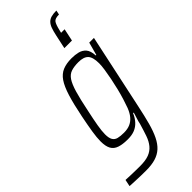

<svg xmlns="http://www.w3.org/2000/svg" viewBox="-342 -799 1037 1037"><g transform="rotate(-45 176.0 -281.0)"><path d="M83 196Q64 196 43 195.5Q22 195 1 194Q-20 193 -40 192L-32 153Q-16 154 2 154.5Q20 155 39 155.5Q58 156 76 156Q119 156 145 146Q171 136 188 115.5Q205 95 215.5 64.5Q226 34 238 -7Q240 -20 246.5 -39Q253 -58 257 -73H252Q241 -47 224.5 -29Q208 -11 186 -2Q164 7 133 7Q94 7 68.5 -1.5Q43 -10 31.5 -31Q20 -52 20 -89Q20 -118 26.5 -159Q33 -200 44 -255Q60 -335 76 -386.5Q92 -438 111.5 -466.5Q131 -495 159 -506.5Q187 -518 226 -518Q253 -518 275.5 -512.5Q298 -507 313 -490Q328 -473 330 -436H334L354 -510H390L298 -80Q285 -18 272.5 28Q260 74 244 106.5Q228 139 206.5 158.5Q185 178 155 187Q125 196 83 196ZM143 -33Q171 -33 191 -42Q211 -51 225.5 -68.5Q240 -86 251 -114Q258 -133 267 -161.5Q276 -190 284 -222.5Q292 -255 298.5 -287.5Q305 -320 309 -347.5Q313 -375 313 -393Q313 -440 295.5 -458.5Q278 -477 238 -477Q205 -477 182.5 -469.5Q160 -462 145 -439.5Q130 -417 117 -373Q104 -329 89 -255Q77 -200 70.5 -162Q64 -124 64 -99Q64 -71 72.5 -56.5Q81 -42 98.5 -37.5Q116 -33 143 -33ZM238 -584 255 -663Q261 -691 267.5 -709Q274 -727 284.5 -738Q295 -749 311 -753.5Q327 -758 351 -758L346 -733Q315 -733 305.5 -719.5Q296 -706 288 -671L284 -655H311L296 -584Z"/></g></svg>

Font: Saira Condensed ExtraLight
Style: Italic
Weight: 250
Width: 3
Italic angle: -12°
Designer: Hector Gatti with collaboration of the Omnibus-Type team
Foundry: Omnibus-Type
Version: Version 1.101